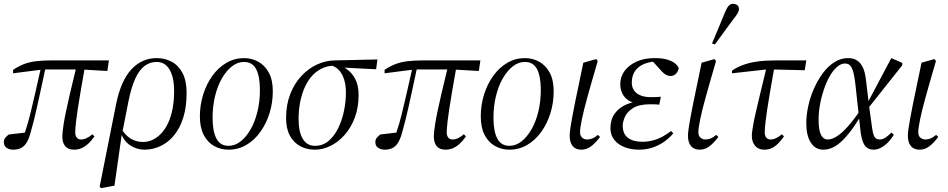

<svg xmlns="http://www.w3.org/2000/svg" viewBox="-22 -766 4930 998"><path d="M47 12Q26 12 12 2Q-2 -8 -2 -27Q-2 -41 6 -50.5Q14 -60 24 -67Q48 -70 71.5 -72.5Q95 -75 118 -78L115 -66H104Q114 -96 122.5 -125.5Q131 -155 140 -193Q149 -231 161.5 -284Q174 -337 191 -415H215Q200 -345 189.5 -296.5Q179 -248 171 -212Q163 -176 155 -143.5Q147 -111 136 -73Q128 -44 116.5 -25Q105 -6 88 3Q71 12 47 12ZM46 -385V-403Q73 -421 100.5 -432Q128 -443 163 -447.5Q198 -452 244 -452H544L536 -397L399 -405H202ZM363 12Q332 12 317 -6Q302 -24 302 -57Q302 -66 303.5 -81.5Q305 -97 309 -122.5Q313 -148 321 -186.5Q329 -225 342 -281Q355 -337 374 -414L420 -422Q406 -343 396.5 -287.5Q387 -232 381.5 -195Q376 -158 373.5 -135.5Q371 -113 370 -99.5Q369 -86 369 -77Q369 -62 376.5 -51.5Q384 -41 399 -41Q413 -41 428 -48Q443 -55 458 -68L469 -57Q453 -34 436 -18.5Q419 -3 401 4.5Q383 12 363 12Z M503 212 496 204 582 -227Q607 -348 661.5 -406Q716 -464 792 -464Q835 -464 870.5 -445Q906 -426 927 -386Q948 -346 948 -283Q948 -211 931 -156Q914 -101 883.5 -63.5Q853 -26 813 -7Q773 12 728 12Q689 12 654 -11Q619 -34 603 -84L602 -108Q626 -65 655.5 -46.5Q685 -28 722 -28Q748 -28 772 -39.5Q796 -51 816.5 -73Q837 -95 852 -127Q867 -159 875 -200.5Q883 -242 883 -293Q883 -364 859.5 -404Q836 -444 792 -444Q756 -444 728 -422Q700 -400 680 -355Q660 -310 646 -241L612 -68H611L573 199Z M1166 12Q1125 12 1091 -7Q1057 -26 1037 -64.5Q1017 -103 1017 -160Q1017 -220 1034 -274.5Q1051 -329 1082 -372Q1113 -415 1155 -439.5Q1197 -464 1246 -464Q1287 -464 1321 -445Q1355 -426 1375.5 -388Q1396 -350 1396 -292Q1396 -232 1379 -177.5Q1362 -123 1331 -80Q1300 -37 1258 -12.5Q1216 12 1166 12ZM1166 -8Q1199 -8 1228 -30.5Q1257 -53 1280 -92.5Q1303 -132 1316 -185Q1329 -238 1329 -298Q1329 -369 1309.5 -406.5Q1290 -444 1246 -444Q1213 -444 1184 -421.5Q1155 -399 1132 -359.5Q1109 -320 1096 -267Q1083 -214 1083 -154Q1083 -83 1103 -45.5Q1123 -8 1166 -8Z M1615 12Q1572 12 1538 -6.5Q1504 -25 1484.5 -61.5Q1465 -98 1465 -152Q1465 -221 1486.5 -276.5Q1508 -332 1544.5 -371Q1581 -410 1625.5 -430.5Q1670 -451 1716 -452L1940 -457L1933 -406L1754 -415L1721 -425Q1679 -425 1647.5 -408.5Q1616 -392 1593.5 -364Q1571 -336 1557 -300.5Q1543 -265 1536.5 -226Q1530 -187 1530 -148Q1530 -80 1552 -44Q1574 -8 1615 -8Q1656 -8 1686 -33.5Q1716 -59 1736 -100Q1756 -141 1766 -189.5Q1776 -238 1776 -284Q1776 -325 1766 -355Q1756 -385 1738.5 -403Q1721 -421 1698 -426L1717 -431Q1750 -427 1778.5 -408Q1807 -389 1824.5 -355.5Q1842 -322 1842 -272Q1842 -208 1822.5 -155.5Q1803 -103 1770 -65.5Q1737 -28 1696.5 -8Q1656 12 1615 12Z M1978 12Q1957 12 1943 2Q1929 -8 1929 -27Q1929 -41 1937 -50.5Q1945 -60 1955 -67Q1979 -70 2002.5 -72.5Q2026 -75 2049 -78L2046 -66H2035Q2045 -96 2053.5 -125.5Q2062 -155 2071 -193Q2080 -231 2092.5 -284Q2105 -337 2122 -415H2146Q2131 -345 2120.5 -296.5Q2110 -248 2102 -212Q2094 -176 2086 -143.5Q2078 -111 2067 -73Q2059 -44 2047.5 -25Q2036 -6 2019 3Q2002 12 1978 12ZM1977 -385V-403Q2004 -421 2031.5 -432Q2059 -443 2094 -447.5Q2129 -452 2175 -452H2475L2467 -397L2330 -405H2133ZM2294 12Q2263 12 2248 -6Q2233 -24 2233 -57Q2233 -66 2234.5 -81.5Q2236 -97 2240 -122.5Q2244 -148 2252 -186.5Q2260 -225 2273 -281Q2286 -337 2305 -414L2351 -422Q2337 -343 2327.5 -287.5Q2318 -232 2312.5 -195Q2307 -158 2304.5 -135.5Q2302 -113 2301 -99.5Q2300 -86 2300 -77Q2300 -62 2307.5 -51.5Q2315 -41 2330 -41Q2344 -41 2359 -48Q2374 -55 2389 -68L2400 -57Q2384 -34 2367 -18.5Q2350 -3 2332 4.5Q2314 12 2294 12Z M2626 12Q2585 12 2551 -7Q2517 -26 2497 -64.5Q2477 -103 2477 -160Q2477 -220 2494 -274.5Q2511 -329 2542 -372Q2573 -415 2615 -439.5Q2657 -464 2706 -464Q2747 -464 2781 -445Q2815 -426 2835.5 -388Q2856 -350 2856 -292Q2856 -232 2839 -177.5Q2822 -123 2791 -80Q2760 -37 2718 -12.5Q2676 12 2626 12ZM2626 -8Q2659 -8 2688 -30.5Q2717 -53 2740 -92.5Q2763 -132 2776 -185Q2789 -238 2789 -298Q2789 -369 2769.5 -406.5Q2750 -444 2706 -444Q2673 -444 2644 -421.5Q2615 -399 2592 -359.5Q2569 -320 2556 -267Q2543 -214 2543 -154Q2543 -83 2563 -45.5Q2583 -8 2626 -8Z M3000 12Q2970 12 2954.5 -7Q2939 -26 2939 -61Q2939 -69 2940 -78.5Q2941 -88 2943.5 -105.5Q2946 -123 2951.5 -152.5Q2957 -182 2966 -228L3010 -440L3077 -459L3085 -449L3052 -335Q3040 -293 3030.5 -258.5Q3021 -224 3014 -196Q3007 -168 3002.5 -145.5Q2998 -123 2995.5 -106.5Q2993 -90 2993 -79Q2993 -60 3004 -50.5Q3015 -41 3030 -41Q3044 -41 3057.5 -46.5Q3071 -52 3086 -65L3097 -54Q3071 -20 3048.5 -4Q3026 12 3000 12Z M3300 12Q3258 12 3224.5 -1Q3191 -14 3171 -39Q3151 -64 3151 -100Q3151 -145 3173.5 -176Q3196 -207 3235 -223.5Q3274 -240 3321 -240L3309 -228Q3270 -228 3246.5 -243Q3223 -258 3212.5 -281Q3202 -304 3202 -328Q3202 -367 3224.5 -397.5Q3247 -428 3287 -446Q3327 -464 3381 -464Q3420 -464 3445.5 -456.5Q3471 -449 3486 -437Q3501 -425 3506 -412Q3502 -392 3490.5 -381.5Q3479 -371 3463 -371Q3451 -371 3440 -377Q3429 -383 3417 -396L3370 -448L3416 -456L3437 -443Q3427 -445 3418.5 -446Q3410 -447 3401 -447Q3361 -447 3329.5 -435Q3298 -423 3280 -398.5Q3262 -374 3262 -336Q3262 -314 3273 -297Q3284 -280 3306.5 -270.5Q3329 -261 3361 -261Q3374 -261 3387 -261.5Q3400 -262 3413 -263L3405 -222Q3397 -223 3387 -223.5Q3377 -224 3358 -224Q3300 -224 3269 -204.5Q3238 -185 3226.5 -159Q3215 -133 3215 -113Q3215 -70 3242 -49.5Q3269 -29 3318 -29Q3350 -29 3385.5 -40Q3421 -51 3466 -85L3478 -73Q3452 -43 3423 -24.5Q3394 -6 3363.5 3Q3333 12 3300 12Z M3615 12Q3585 12 3569.5 -7Q3554 -26 3554 -61Q3554 -69 3555 -78.5Q3556 -88 3558.5 -105.5Q3561 -123 3566.5 -152.5Q3572 -182 3581 -228L3625 -440L3692 -459L3700 -449L3667 -335Q3655 -293 3645.5 -258.5Q3636 -224 3629 -196Q3622 -168 3617.5 -145.5Q3613 -123 3610.5 -106.5Q3608 -90 3608 -79Q3608 -60 3619 -50.5Q3630 -41 3645 -41Q3659 -41 3672.5 -46.5Q3686 -52 3701 -65L3712 -54Q3686 -20 3663.5 -4Q3641 12 3615 12ZM3679 -540Q3696 -581 3713 -621Q3730 -661 3746 -701Q3751 -713 3756.5 -723Q3762 -733 3769.5 -739.5Q3777 -746 3787 -746Q3802 -746 3810.5 -739Q3819 -732 3819 -719Q3819 -709 3811.5 -696Q3804 -683 3793 -670Q3768 -636 3743 -602.5Q3718 -569 3694 -535Z M3783 -385V-399Q3811 -418 3843.5 -429.5Q3876 -441 3916.5 -446.5Q3957 -452 4007 -452H4169L4161 -401L3988 -405H3963ZM3951 12Q3920 12 3903 -8Q3886 -28 3886 -60Q3886 -70 3888 -85Q3890 -100 3894.5 -125Q3899 -150 3908 -188Q3917 -226 3930 -281.5Q3943 -337 3962 -414L4004 -422Q3990 -343 3980.5 -287.5Q3971 -232 3965.5 -195Q3960 -158 3957.5 -135.5Q3955 -113 3954 -99.5Q3953 -86 3953 -77Q3953 -62 3960.5 -51.5Q3968 -41 3983 -41Q3997 -41 4012 -48Q4027 -55 4042 -68L4053 -57Q4037 -34 4021 -18.5Q4005 -3 3988 4.5Q3971 12 3951 12Z M4258 12Q4215 12 4192 -25.5Q4169 -63 4169 -124Q4169 -167 4179 -213.5Q4189 -260 4208.5 -304.5Q4228 -349 4254.5 -385Q4281 -421 4314.5 -442.5Q4348 -464 4387 -464Q4415 -464 4434 -451Q4453 -438 4464 -413.5Q4475 -389 4479 -352L4494 -227L4495 -217L4509 -117Q4514 -74 4522 -57.5Q4530 -41 4552 -41Q4567 -41 4583 -52.5Q4599 -64 4612 -77L4624 -65Q4600 -27 4572.5 -7.5Q4545 12 4519 12Q4499 12 4485 2Q4471 -8 4462.5 -31Q4454 -54 4450 -92L4424 -330Q4417 -390 4405.5 -413Q4394 -436 4371 -436Q4349 -436 4328 -417.5Q4307 -399 4290 -368.5Q4273 -338 4260 -299.5Q4247 -261 4240 -221Q4233 -181 4233 -144Q4233 -89 4245.5 -65Q4258 -41 4280 -41Q4302 -41 4327.5 -57Q4353 -73 4384.5 -108Q4416 -143 4454 -199L4472 -187H4466Q4421 -109 4385 -66Q4349 -23 4318.5 -5.5Q4288 12 4258 12ZM4488 -200 4482 -221 4611 -464 4668 -439V-427Z M4758 12Q4728 12 4712.5 -7Q4697 -26 4697 -61Q4697 -69 4698 -78.5Q4699 -88 4701.5 -105.5Q4704 -123 4709.5 -152.5Q4715 -182 4724 -228L4768 -440L4835 -459L4843 -449L4810 -335Q4798 -293 4788.5 -258.5Q4779 -224 4772 -196Q4765 -168 4760.5 -145.5Q4756 -123 4753.5 -106.5Q4751 -90 4751 -79Q4751 -60 4762 -50.5Q4773 -41 4788 -41Q4802 -41 4815.5 -46.5Q4829 -52 4844 -65L4855 -54Q4829 -20 4806.5 -4Q4784 12 4758 12Z"/></svg>

Font: Source Serif 4 60pt
Style: Italic
Weight: 400
Italic angle: -12°
Version: Version 4.004;hotconv 1.0.116;makeotfexe 2.5.65601